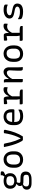

<svg xmlns="http://www.w3.org/2000/svg" viewBox="2243 -2907 914 5440"><g transform="rotate(-90 2700.0 -187.0)"><path d="M399 -494 442 -553Q450 -564 452 -572Q454 -580 454 -590Q454 -604 453.5 -610.5Q453 -617 452 -623Q467 -624 487.5 -624Q508 -624 524 -624Q541 -624 552.5 -617.5Q564 -611 564 -595V-570Q564 -560 560 -551.5Q556 -543 543 -534Q530 -525 502 -512L463 -495V-468ZM293 -542Q360 -543 409.5 -521Q459 -499 486 -458.5Q513 -418 513 -362V-347Q513 -293 485 -252Q457 -211 407.5 -189Q358 -167 293 -167Q226 -167 176.5 -189Q127 -211 99.5 -251.5Q72 -292 72 -346V-361Q72 -417 100 -457.5Q128 -498 177.5 -520Q227 -542 293 -542ZM295 -464Q233 -464 197 -436.5Q161 -409 161 -354V-340Q161 -317 167.5 -299.5Q174 -282 187 -269Q208 -255 234 -247.5Q260 -240 293 -240Q357 -240 392.5 -268Q428 -296 428 -350V-365Q428 -388 420.5 -406.5Q413 -425 398 -439Q379 -451 354 -457.5Q329 -464 295 -464ZM207 -196 268 -184Q253 -164 245.5 -143Q238 -122 238 -101Q238 -84 248 -75.5Q258 -67 278 -66L410 -62Q459 -60 492 -42.5Q525 -25 542 5.5Q559 36 559 75V93Q559 126 546.5 154.5Q534 183 507 204.5Q480 226 438 238Q396 250 337 250H231Q184 250 149.5 240.5Q115 231 92 213.5Q69 196 58 173Q47 150 47 122V110Q47 77 62 50.5Q77 24 104 7Q131 -10 167 -15V-44L226 2Q195 8 175.5 21.5Q156 35 147 53.5Q138 72 138 95V111Q138 131 149 146.5Q160 162 184 171Q208 180 247 180H342Q363 180 382.5 177.5Q402 175 420 170Q438 165 452 158Q461 148 464.5 133.5Q468 119 468 105V90Q468 61 450.5 41.5Q433 22 393 21L254 18Q223 17 199 4Q175 -9 162 -30.5Q149 -52 149 -78Q149 -107 164.5 -131.5Q180 -156 207 -169Z M901 -543Q951 -543 993 -524.5Q1035 -506 1066.5 -472Q1098 -438 1115.5 -390.5Q1133 -343 1133 -284V-223Q1133 -152 1103 -99.5Q1073 -47 1020.5 -18Q968 11 899 11Q847 11 804.5 -5Q762 -21 731.5 -50.5Q701 -80 684 -123Q667 -166 667 -220V-281Q667 -360 697.5 -419Q728 -478 781 -510.5Q834 -543 901 -543ZM908 -457Q858 -457 824.5 -434Q791 -411 774.5 -370.5Q758 -330 758 -277V-223Q758 -187 768.5 -154.5Q779 -122 802 -98Q821 -87 843 -81Q865 -75 891 -75Q942 -75 975.5 -94Q1009 -113 1025.5 -147.5Q1042 -182 1042 -226V-280Q1042 -331 1029.5 -370Q1017 -409 990 -436Q974 -446 954 -451.5Q934 -457 908 -457Z M1314 -535Q1326 -535 1334.5 -532Q1343 -529 1348 -523.5Q1353 -518 1354 -507Q1370 -418 1389.5 -343Q1409 -268 1434 -200Q1459 -132 1492 -64H1503Q1525 -106 1543.5 -148.5Q1562 -191 1577.5 -234.5Q1593 -278 1605.5 -325Q1618 -372 1629 -423.5Q1640 -475 1648 -532Q1663 -534 1678 -534.5Q1693 -535 1708 -535Q1721 -535 1729 -530.5Q1737 -526 1740.5 -518Q1744 -510 1742 -497Q1727 -421 1708 -351.5Q1689 -282 1665.5 -219.5Q1642 -157 1614.5 -101.5Q1587 -46 1554 3Q1533 4 1512 4.5Q1491 5 1472 5Q1461 5 1452.5 2.5Q1444 0 1436.5 -7.5Q1429 -15 1421 -28Q1398 -66 1378.5 -108.5Q1359 -151 1342 -198Q1325 -245 1309 -297.5Q1293 -350 1279.5 -408.5Q1266 -467 1253 -532Q1267 -534 1283 -534.5Q1299 -535 1314 -535Z M2116 -543Q2178 -543 2225 -518Q2272 -493 2298.5 -445.5Q2325 -398 2325 -330V-291Q2325 -274 2322.5 -261.5Q2320 -249 2315 -242.5Q2310 -236 2302 -236H2038Q2020 -236 2004 -238.5Q1988 -241 1975 -245L1951 -240L1945 -300H2232Q2234 -308 2234.5 -316.5Q2235 -325 2235 -333Q2235 -371 2226.5 -397Q2218 -423 2200 -442Q2184 -453 2165 -458Q2146 -463 2118 -463Q2047 -463 2006 -416.5Q1965 -370 1965 -271V-213Q1965 -191 1968.5 -172.5Q1972 -154 1979 -138Q1986 -122 1996 -109Q2020 -90 2052.5 -81Q2085 -72 2131 -72Q2167 -72 2196.5 -77Q2226 -82 2252.5 -93Q2279 -104 2304 -121H2314Q2315 -109 2315.5 -96.5Q2316 -84 2316 -72Q2316 -59 2312.5 -50Q2309 -41 2302 -34Q2288 -20 2261.5 -9.5Q2235 1 2201 6.5Q2167 12 2129 12Q2071 12 2023.5 -3.5Q1976 -19 1942.5 -49Q1909 -79 1891.5 -122.5Q1874 -166 1874 -222V-280Q1874 -345 1892.5 -394.5Q1911 -444 1944.5 -477Q1978 -510 2022 -526.5Q2066 -543 2116 -543Z M2606 -66 2610 -95Q2606 -108 2603.5 -122Q2601 -136 2599.5 -152Q2598 -168 2598 -185Q2598 -230 2598 -275Q2598 -320 2598 -365Q2598 -410 2598 -454L2588 -456Q2558 -449 2533 -444.5Q2508 -440 2492 -440Q2482 -440 2475 -449Q2468 -458 2468 -475Q2468 -490 2469 -504.5Q2470 -519 2471 -532Q2483 -533 2496.5 -533.5Q2510 -534 2523 -534.5Q2536 -535 2550 -535.5Q2564 -536 2577.5 -536.5Q2591 -537 2605 -537Q2619 -537 2632 -537Q2643 -537 2652 -531Q2661 -525 2668 -513Q2675 -501 2679.5 -483Q2684 -465 2686.5 -441Q2689 -417 2690 -387Q2690 -351 2690 -310.5Q2690 -270 2690 -227Q2690 -184 2690 -141Q2690 -98 2690 -57ZM2676 -397H2698Q2729 -469 2777 -506.5Q2825 -544 2885 -544Q2908 -544 2921.5 -540.5Q2935 -537 2941 -531Q2946 -526 2948.5 -517.5Q2951 -509 2951 -495Q2951 -477 2949.5 -460.5Q2948 -444 2947 -428H2936Q2919 -435 2903 -438.5Q2887 -442 2866 -442Q2831 -442 2799 -426.5Q2767 -411 2737 -375.5Q2707 -340 2679 -280ZM2465 -86H2779Q2811 -86 2834.5 -81Q2858 -76 2870.5 -67Q2883 -58 2883 -46Q2883 -38 2883 -30.5Q2883 -23 2882.5 -15.5Q2882 -8 2881 0H2500Q2479 0 2471.5 -10Q2464 -20 2464 -38Q2464 -47 2464 -55Q2464 -63 2464.5 -70.5Q2465 -78 2465 -86Z M3521 0Q3506 1 3493 1.5Q3480 2 3465 2Q3451 2 3440 -4.5Q3429 -11 3423 -26.5Q3417 -42 3417 -70Q3417 -122 3418.5 -171.5Q3420 -221 3422.5 -272Q3425 -323 3428 -379Q3423 -415 3405.5 -432.5Q3388 -450 3358 -450Q3334 -450 3308.5 -438Q3283 -426 3258.5 -403Q3234 -380 3210.5 -346.5Q3187 -313 3167 -269L3166 -401H3192Q3215 -443 3244.5 -474.5Q3274 -506 3309.5 -524.5Q3345 -543 3384 -543Q3414 -543 3438 -531Q3462 -519 3478.5 -498Q3495 -477 3504 -450Q3513 -423 3513 -393Q3513 -348 3513 -302.5Q3513 -257 3513 -212Q3513 -167 3513 -121Q3513 -88 3514.5 -59.5Q3516 -31 3521 0ZM3181 1Q3172 2 3163.5 2Q3155 2 3146.5 2Q3138 2 3129 2Q3119 2 3111.5 0Q3104 -2 3099 -6Q3094 -10 3092 -15.5Q3090 -21 3090 -29Q3090 -82 3090 -133Q3090 -184 3090 -234.5Q3090 -285 3090 -335.5Q3090 -386 3090 -437Q3090 -469 3088.5 -492Q3087 -515 3082 -533Q3093 -533 3102 -533.5Q3111 -534 3119.5 -534.5Q3128 -535 3137 -535Q3150 -535 3160 -528.5Q3170 -522 3175.5 -508.5Q3181 -495 3181 -471Q3181 -392 3181 -312.5Q3181 -233 3181 -154.5Q3181 -76 3181 1Z M3901 -543Q3951 -543 3993 -524.5Q4035 -506 4066.5 -472Q4098 -438 4115.5 -390.5Q4133 -343 4133 -284V-223Q4133 -152 4103 -99.5Q4073 -47 4020.5 -18Q3968 11 3899 11Q3847 11 3804.5 -5Q3762 -21 3731.5 -50.5Q3701 -80 3684 -123Q3667 -166 3667 -220V-281Q3667 -360 3697.5 -419Q3728 -478 3781 -510.5Q3834 -543 3901 -543ZM3908 -457Q3858 -457 3824.5 -434Q3791 -411 3774.5 -370.5Q3758 -330 3758 -277V-223Q3758 -187 3768.5 -154.5Q3779 -122 3802 -98Q3821 -87 3843 -81Q3865 -75 3891 -75Q3942 -75 3975.5 -94Q4009 -113 4025.5 -147.5Q4042 -182 4042 -226V-280Q4042 -331 4029.5 -370Q4017 -409 3990 -436Q3974 -446 3954 -451.5Q3934 -457 3908 -457Z M4406 -66 4410 -95Q4406 -108 4403.5 -122Q4401 -136 4399.5 -152Q4398 -168 4398 -185Q4398 -230 4398 -275Q4398 -320 4398 -365Q4398 -410 4398 -454L4388 -456Q4358 -449 4333 -444.5Q4308 -440 4292 -440Q4282 -440 4275 -449Q4268 -458 4268 -475Q4268 -490 4269 -504.5Q4270 -519 4271 -532Q4283 -533 4296.5 -533.5Q4310 -534 4323 -534.5Q4336 -535 4350 -535.5Q4364 -536 4377.5 -536.5Q4391 -537 4405 -537Q4419 -537 4432 -537Q4443 -537 4452 -531Q4461 -525 4468 -513Q4475 -501 4479.5 -483Q4484 -465 4486.5 -441Q4489 -417 4490 -387Q4490 -351 4490 -310.5Q4490 -270 4490 -227Q4490 -184 4490 -141Q4490 -98 4490 -57ZM4476 -397H4498Q4529 -469 4577 -506.5Q4625 -544 4685 -544Q4708 -544 4721.5 -540.5Q4735 -537 4741 -531Q4746 -526 4748.5 -517.5Q4751 -509 4751 -495Q4751 -477 4749.5 -460.5Q4748 -444 4747 -428H4736Q4719 -435 4703 -438.5Q4687 -442 4666 -442Q4631 -442 4599 -426.5Q4567 -411 4537 -375.5Q4507 -340 4479 -280ZM4265 -86H4579Q4611 -86 4634.5 -81Q4658 -76 4670.5 -67Q4683 -58 4683 -46Q4683 -38 4683 -30.5Q4683 -23 4682.5 -15.5Q4682 -8 4681 0H4300Q4279 0 4271.5 -10Q4264 -20 4264 -38Q4264 -47 4264 -55Q4264 -63 4264.5 -70.5Q4265 -78 4265 -86Z M5096 -79Q5160 -79 5193 -97Q5226 -115 5234 -144Q5234 -164 5226.5 -178.5Q5219 -193 5199 -204.5Q5179 -216 5141 -224L5041 -244Q4989 -255 4957 -272Q4925 -289 4910 -314.5Q4895 -340 4895 -373Q4895 -410 4913 -441Q4931 -472 4963.5 -494.5Q4996 -517 5041 -529.5Q5086 -542 5140 -542Q5178 -542 5207 -538Q5236 -534 5254.5 -527.5Q5273 -521 5279 -514Q5284 -510 5286.5 -504.5Q5289 -499 5290 -492Q5291 -485 5291 -476Q5291 -463 5290.5 -451Q5290 -439 5289 -427H5278Q5258 -436 5237.5 -442Q5217 -448 5193 -451Q5169 -454 5136 -454Q5091 -454 5057.5 -443.5Q5024 -433 5005.5 -414.5Q4987 -396 4987 -372Q4987 -357 4993.5 -345Q5000 -333 5020 -324Q5040 -315 5078 -307L5175 -287Q5228 -277 5260 -258.5Q5292 -240 5306 -213Q5320 -186 5320 -152Q5320 -99 5294 -63Q5268 -27 5216.5 -8.5Q5165 10 5090 10Q5051 10 5018 6Q4985 2 4959 -5Q4933 -12 4915 -20Q4897 -28 4888 -37Q4882 -44 4879 -53.5Q4876 -63 4876 -77Q4876 -93 4876.5 -106.5Q4877 -120 4877 -133H4888Q4911 -118 4932.5 -107.5Q4954 -97 4977.5 -91Q5001 -85 5030 -82Q5059 -79 5096 -79Z"/></g></svg>

Font: Rec Mono Semicasual
Style: Regular
Weight: 400
Version: Version 1.085; ttfautohint (v1.8.4.7-5d5b)